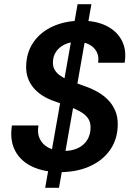

<svg xmlns="http://www.w3.org/2000/svg" viewBox="-20 -811 637 918"><path d="M196 87 351 -791H417L262 87ZM267 12Q192 12 136 -13.5Q80 -39 53 -89Q26 -139 37 -211H164Q157 -174 170.5 -146.5Q184 -119 213.5 -104Q243 -89 282 -89Q324 -89 353 -103Q382 -117 397.5 -142.5Q413 -168 413 -202Q413 -225 403.5 -241Q394 -257 377 -269Q360 -281 338 -290.5Q316 -300 290.5 -309Q265 -318 240 -327Q174 -350 139.5 -392Q105 -434 105 -490Q105 -557 138.5 -607Q172 -657 232 -684.5Q292 -712 370 -712Q438 -712 487.5 -688Q537 -664 561.5 -619Q586 -574 576 -511H449Q454 -541 442 -563.5Q430 -586 406 -598.5Q382 -611 350 -611Q315 -611 288.5 -598Q262 -585 247.5 -563Q233 -541 233 -512Q233 -492 241 -478Q249 -464 263 -453Q277 -442 296.5 -433Q316 -424 339.5 -415.5Q363 -407 388 -398Q420 -387 448.5 -370.5Q477 -354 498 -332Q519 -310 531 -281.5Q543 -253 543 -218Q543 -148 508 -96.5Q473 -45 410.5 -16.5Q348 12 267 12Z"/></svg>

Font: DM Sans 24pt SemiBold
Style: Italic
Weight: 600
Italic angle: -10°
Designer: Colophon Foundry, Jonny Pinhorn
Foundry: Colophon Foundry
Version: Version 4.004;gftools[0.9.30]